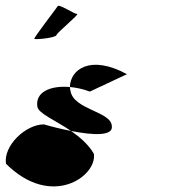

<svg xmlns="http://www.w3.org/2000/svg" viewBox="-30 -769 595 673"><path d="M-9 -195C151 -36 311 -152 299 -230C280 -263 249 -289 219 -310C188 -316 155 -324 124 -333C59 -333 -19 -257 -9 -195ZM101 -395C105 -371 163 -348 219 -310C299 -294 367 -292 362 -327C360 -379 227 -384 217 -451C216 -455 215 -460 215 -464C146 -470 93 -446 101 -395ZM90 -633C91 -629 165 -636 168 -646C171 -656 250 -720 240 -720C230 -720 175 -757 172 -747C167 -739 90 -639 90 -633ZM215 -464C237 -462 261 -457 285 -448L415 -509C286 -579 216 -525 215 -464Z"/></svg>

Font: Ampere
Style: SCRevIta
Weight: 400
Version: Version 1